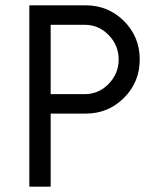

<svg xmlns="http://www.w3.org/2000/svg" viewBox="-20 -700 549 720"><path d="M90 0V-680H301Q386 -680 445 -621Q504 -562 504 -477Q504 -392 445 -333Q386 -274 301 -274H170V0ZM298 -607H170V-347H298Q350 -347 387.5 -385.5Q425 -424 425 -477Q425 -530 387.5 -568.5Q350 -607 298 -607Z"/></svg>

Font: Imprima
Style: Regular
Weight: 400
Version: Version 1.001